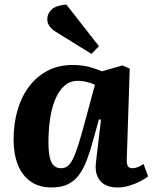

<svg xmlns="http://www.w3.org/2000/svg" viewBox="-20 -814 674 848"><path d="M540 -114Q539 -92 544 -81.5Q549 -71 566 -71Q577 -71 590 -76.5Q603 -82 614 -90L634 -35Q622 -25 600 -13.5Q578 -2 551.5 6Q525 14 498 14Q467 14 444 2Q421 -10 410 -35.5Q399 -61 404 -99L426 -285L417 -287L390 -190Q378 -146 364 -108.5Q350 -71 330.5 -43.5Q311 -16 281.5 -1Q252 14 208 14Q152 14 114.5 -13Q77 -40 58.5 -87.5Q40 -135 40 -197Q40 -269 58 -329.5Q76 -390 110 -434Q144 -478 192 -502.5Q240 -527 300 -527Q344 -527 377.5 -517.5Q411 -508 430 -499L521 -525L553 -511ZM248 -71Q265 -71 277 -79Q289 -87 300.5 -109Q312 -131 325.5 -173Q339 -215 357 -283L399 -439Q387 -446 365.5 -451.5Q344 -457 323 -457Q290 -457 265.5 -436Q241 -415 225 -377.5Q209 -340 201.5 -291Q194 -242 194 -187Q194 -143 200 -118Q206 -93 218.5 -82Q231 -71 248 -71ZM417 -610 384 -576 224 -675Q208 -685 198 -699.5Q188 -714 189 -731Q189 -754 208 -772Q227 -790 273 -794Z"/></svg>

Font: Literata 18pt
Style: Bold Italic
Weight: 700
Italic angle: -2°
Designer: Latin by Veronika Burian and Jose Scaglione. Greek by Irene Vlachou. Cyrillic by Vera Evstafieva
Foundry: TypeTogether
Version: Version 3.103;gftools[0.9.29]